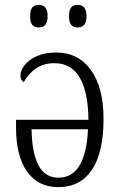

<svg xmlns="http://www.w3.org/2000/svg" viewBox="-20 -760 498 790"><path d="M46 -235V-267H344Q341 -500 204 -500Q159 -500 127.5 -478Q96 -456 78 -422Q64 -430 64 -450Q64 -469 81 -491.5Q98 -514 131.5 -529Q165 -544 211 -544Q302 -544 354 -472Q406 -400 406 -271Q406 -132 358 -61Q310 10 220 10Q137 10 91.5 -54Q46 -118 46 -235ZM342 -228H110Q111 -134 137.5 -81.5Q164 -29 221 -29Q278 -29 308 -80.5Q338 -132 342 -228ZM104 -693Q104 -719 113 -729.5Q122 -740 140 -740Q176 -740 176 -693Q176 -647 140 -647Q122 -647 113 -657.5Q104 -668 104 -693ZM264 -693Q264 -719 273 -729.5Q282 -740 300 -740Q336 -740 336 -693Q336 -647 300 -647Q282 -647 273 -657.5Q264 -668 264 -693Z"/></svg>

Font: Noto Serif NarrowLight
Style: Regular
Weight: 300
Width: 4
Designer: Monotype Design Team
Foundry: Monotype Imaging Inc.
Version: Version 1.001